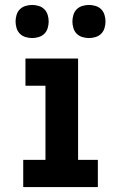

<svg xmlns="http://www.w3.org/2000/svg" viewBox="-20 -757 490 777"><path d="M74 0V-110H164V-410H83V-520H296V-110H376V0ZM340 -603Q327 -603 313.5 -607Q300 -611 290.5 -620.5Q281 -630 277 -643.5Q273 -657 273 -670Q273 -683 277 -696.5Q281 -710 290.5 -719.5Q300 -729 313.5 -733Q327 -737 340 -737Q353 -737 366.5 -733Q380 -729 389.5 -719.5Q399 -710 403 -696.5Q407 -683 407 -670Q407 -657 403 -643.5Q399 -630 389.5 -620.5Q380 -611 366.5 -607Q353 -603 340 -603ZM110 -603Q97 -603 83.5 -607Q70 -611 60.5 -620.5Q51 -630 47 -643.5Q43 -657 43 -670Q43 -683 47 -696.5Q51 -710 60.5 -719.5Q70 -729 83.5 -733Q97 -737 110 -737Q123 -737 136.5 -733Q150 -729 159.5 -719.5Q169 -710 173 -696.5Q177 -683 177 -670Q177 -657 173 -643.5Q169 -630 159.5 -620.5Q150 -611 136.5 -607Q123 -603 110 -603Z"/></svg>

Font: Iosevka Etoile Extrabold
Style: Regular
Weight: 800
Designer: Belleve Invis
Foundry: Belleve Invis
Version: Version 22.1.2; ttfautohint (v1.8.4)